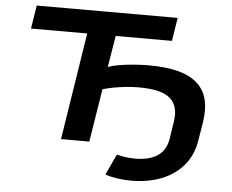

<svg xmlns="http://www.w3.org/2000/svg" viewBox="-59 -774 1248 1034"><g transform="rotate(5 565.5 -257.5)"><path d="M685 190Q648 190 610.5 184.5Q573 179 546 169L598 57Q623 64 649 67Q675 70 698 70Q773 70 818.5 40Q864 10 874 -55L888 -146Q902 -230 855 -272Q808 -314 685 -314Q651 -314 616.5 -310.5Q582 -307 549.5 -301Q517 -295 490 -287L444 0H291L382 -579H78L98 -705H860L840 -579H536L508 -409Q532 -418 568 -424Q604 -430 645 -433.5Q686 -437 726 -437Q818 -437 883.5 -420.5Q949 -404 989 -369Q1029 -334 1042.5 -280.5Q1056 -227 1044 -152L1028 -56Q1015 24 968.5 78.5Q922 133 850 161.5Q778 190 685 190Z"/></g></svg>

Font: Nunito Sans 7pt Expanded
Style: Bold Italic
Weight: 700
Width: 7
Italic angle: -9°
Designer: Vernon Adams
Foundry: Vernon Adams
Version: Version 3.101;gftools[0.9.27]